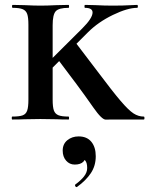

<svg xmlns="http://www.w3.org/2000/svg" viewBox="-20 -488 610 784"><path d="M30 -12Q59 -12 72.5 -17Q86 -22 91 -36.5Q96 -51 96 -81V-387Q96 -417 91 -431Q86 -445 72.5 -450.5Q59 -456 32 -456Q29 -456 29 -462Q29 -468 32 -468L80 -467Q120 -465 145 -465Q172 -465 212 -467L260 -468Q262 -468 262 -462Q262 -456 260 -456Q220 -456 207.5 -442Q195 -428 195 -385V-81Q195 -51 200 -37Q205 -23 218.5 -17.5Q232 -12 260 -12Q262 -12 262 -6Q262 0 260 0Q229 0 212 -1L145 -2L80 -1Q62 0 30 0Q28 0 28 -6Q28 -12 30 -12ZM292 -145 216 -246 288 -315 377 -198Q440 -114 472.5 -76Q505 -38 525 -25Q545 -12 567 -12Q570 -12 570 -6Q570 0 567 0H434Q428 0 412 0.5Q396 1 361.5 -48.5Q327 -98 292 -145ZM358 -437Q358 -456 327 -456Q325 -456 325 -462Q325 -468 327 -468L369 -467Q407 -465 440 -465Q483 -465 517 -467Q527 -468 540 -468Q543 -468 543 -462Q543 -456 540 -456Q501 -456 441 -427Q381 -398 339 -356L161 -178L127 -184L316 -372Q358 -414 358 -437ZM293 276Q289 276 287 271.5Q285 267 288 265Q310 249 323 232.5Q336 216 336 198Q336 176 327.5 167Q319 158 304 156L331 137Q333 184 285 184Q264 184 250 168Q236 152 236 127Q236 100 255 84.5Q274 69 301 69Q335 69 353 91Q371 113 371 150Q371 189 351 219Q331 249 295 275Z"/></svg>

Font: Cormorant SC
Style: Bold
Weight: 700
Designer: Christian Thalmann (Catharsis Fonts)
Foundry: Catharsis Fonts
Version: Version 4.000